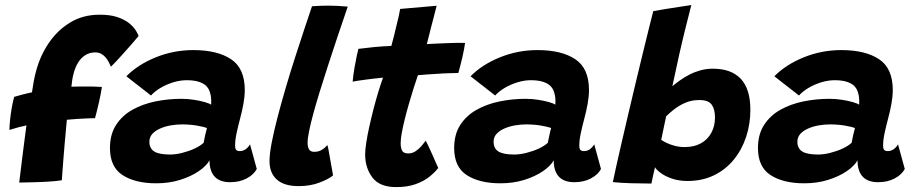

<svg xmlns="http://www.w3.org/2000/svg" viewBox="-20 -740 3756 784"><path d="M58.5 5.5Q59 2 62.2 -25.2Q65.5 -52.5 70.2 -90.5Q75 -128.5 79.8 -166Q84.5 -203.5 88 -228Q77 -226 56.2 -220.5Q35.5 -215 18.5 -209.5Q18.5 -225 21 -249.5Q23.5 -274 28 -299.8Q32.5 -325.5 38 -344.5Q43 -346 53 -348.8Q63 -351.5 74.2 -354.5Q85.5 -357.5 95.5 -359.8Q105.5 -362 110.5 -363Q113.5 -385 117.8 -408Q122 -431 128 -452Q144 -512 178.8 -563.8Q213.5 -615.5 266 -647.8Q318.5 -680 387 -680Q429.5 -680 458.2 -670.5Q487 -661 505.2 -646.8Q523.5 -632.5 533 -618Q542.5 -603.5 546 -593Q534 -578.5 517.8 -560Q501.5 -541.5 484.8 -522.8Q468 -504 454.2 -489.2Q440.5 -474.5 433 -467.5Q429.5 -476 424.2 -486Q419 -496 411.5 -505.2Q404 -514.5 393.5 -520.2Q383 -526 369 -526Q345.5 -526 327.8 -514.5Q310 -503 298.2 -483.2Q286.5 -463.5 280.5 -439.5Q277 -427.5 274.8 -412.5Q272.5 -397.5 271.5 -386Q287.5 -386.5 312.5 -386.8Q337.5 -387 361.2 -386.5Q385 -386 396 -385Q392.5 -359 384.2 -322.8Q376 -286.5 368 -257.5Q363.5 -257.5 342.2 -256.8Q321 -256 296 -254.5Q271 -253 253 -251Q252 -238.5 249.5 -212.5Q247 -186.5 244.2 -154.8Q241.5 -123 239 -92Q236.5 -61 234.8 -37Q233 -13 232.5 -4Q211.5 -0.5 180 1.5Q148.5 3.5 116 4.2Q83.5 5 58.5 5.5Z M618 8.5Q532.5 8.5 480.8 -24.8Q429 -58 429 -135.5Q429 -191 453.8 -229.5Q478.5 -268 520.2 -291.5Q562 -315 614.2 -325.8Q666.5 -336.5 721 -336.5Q747 -336.5 772.2 -332.5Q797.5 -328.5 816.5 -323Q835.5 -317.5 842 -312.5Q843 -321 842.2 -336Q841.5 -351 837.5 -362Q830.5 -387.5 806.8 -400Q783 -412.5 743 -412.5Q715 -412.5 686.2 -403.5Q657.5 -394.5 634 -380.2Q610.5 -366 596.5 -350L496 -428.5Q542.5 -476 615.8 -505.8Q689 -535.5 769.5 -535.5Q867.5 -535.5 923.5 -498.2Q979.5 -461 979.5 -372.5Q979.5 -346.5 974 -316Q968.5 -285.5 960.5 -256Q952.5 -226 946.2 -197.2Q940 -168.5 940 -146Q940 -132 944.8 -127.5Q949.5 -123 959 -123Q972 -123 982.5 -130.2Q993 -137.5 1001 -150.5L1028.5 -50Q1016.5 -27 987.5 -11.5Q958.5 4 919.5 4Q878 4 856.8 -18.5Q835.5 -41 835.5 -85.5Q823 -62.5 791.5 -41Q760 -19.5 715.5 -5.5Q671 8.5 618 8.5ZM674 -109Q697.5 -109 724.2 -115.8Q751 -122.5 774.2 -133.2Q797.5 -144 811.5 -157Q814.5 -172.5 818 -189Q821.5 -205.5 825 -217Q815 -221.5 786 -226.8Q757 -232 723 -232Q700.5 -232 677.2 -228Q654 -224 634 -215.2Q614 -206.5 602 -193.2Q590 -180 590 -161.5Q590 -134 609.8 -121.5Q629.5 -109 674 -109Z M1340 -23.5Q1321.5 -8.5 1284 5.8Q1246.5 20 1199.5 20Q1140 20 1110.2 -7Q1080.5 -34 1080.5 -82Q1080.5 -111.5 1089.5 -158Q1098.5 -204.5 1113.5 -262Q1128.5 -319.5 1146.8 -381.8Q1165 -444 1184.8 -505.2Q1204.5 -566.5 1222.5 -620.5Q1240.5 -674.5 1254 -714.5Q1290.5 -717 1320.5 -717Q1340 -717 1358.8 -716Q1377.5 -715 1400 -713Q1378 -649 1357.5 -588Q1337 -527 1318.8 -470.5Q1300.5 -414 1285.2 -364.5Q1270 -315 1259 -274.5Q1248 -234 1242 -204Q1236 -174 1236 -157Q1236 -140 1242 -130Q1248 -120 1263 -120Q1280.5 -120 1293.5 -127.8Q1306.5 -135.5 1317 -147.5Q1319 -141.5 1322.2 -123.8Q1325.5 -106 1329.2 -84.2Q1333 -62.5 1336.2 -45.2Q1339.5 -28 1340 -23.5Z M1769.5 -54Q1755.5 -36 1733 -18Q1710.5 0 1677 12Q1643.5 24 1597.5 24Q1530.5 24 1500.8 -15Q1471 -54 1471 -110Q1471 -129 1475.8 -159.2Q1480.5 -189.5 1488.5 -225.2Q1496.5 -261 1506 -297.8Q1515.5 -334.5 1525.5 -367Q1535.5 -399.5 1544 -423Q1503.5 -419 1468.5 -414.2Q1433.5 -409.5 1420 -406.5Q1422.5 -434.5 1427.5 -463.5Q1432.5 -492.5 1437.2 -514Q1442 -535.5 1443.5 -540.5Q1474 -544.5 1507.8 -547.8Q1541.5 -551 1578 -552.5Q1583.5 -572.5 1589 -594Q1594.5 -615.5 1599 -636Q1604 -654.5 1608 -673.2Q1612 -692 1614 -703.5L1763 -716.5Q1762 -713.5 1759 -701Q1756 -688.5 1751.2 -670.5Q1746.5 -652.5 1741 -631.5Q1737 -616 1732.5 -597.8Q1728 -579.5 1723 -560Q1739.5 -561 1762 -562Q1784.5 -563 1797.5 -563.5Q1819 -564.5 1836 -564.8Q1853 -565 1864.2 -565Q1875.5 -565 1879 -564.5Q1876 -541 1867.8 -505.2Q1859.5 -469.5 1851.5 -442Q1846.5 -442 1818.5 -441.2Q1790.5 -440.5 1764 -438.5Q1746 -437.5 1724.8 -436Q1703.5 -434.5 1686.5 -433Q1678.5 -410 1669 -380Q1659.5 -350 1650 -317.2Q1640.5 -284.5 1632.8 -253.2Q1625 -222 1620.5 -196.8Q1616 -171.5 1616 -156Q1616 -136 1622 -124.8Q1628 -113.5 1647 -113.5Q1663 -113.5 1676.5 -122.2Q1690 -131 1700.5 -143.2Q1711 -155.5 1718.5 -165.5Q1721 -161.5 1728.5 -145.5Q1736 -129.5 1744.8 -109.8Q1753.5 -90 1760.5 -74.2Q1767.5 -58.5 1769.5 -54Z M2023.5 8.5Q1938 8.5 1886.2 -24.8Q1834.5 -58 1834.5 -135.5Q1834.5 -191 1859.2 -229.5Q1884 -268 1925.8 -291.5Q1967.5 -315 2019.8 -325.8Q2072 -336.5 2126.5 -336.5Q2152.5 -336.5 2177.8 -332.5Q2203 -328.5 2222 -323Q2241 -317.5 2247.5 -312.5Q2248.5 -321 2247.8 -336Q2247 -351 2243 -362Q2236 -387.5 2212.2 -400Q2188.5 -412.5 2148.5 -412.5Q2120.5 -412.5 2091.8 -403.5Q2063 -394.5 2039.5 -380.2Q2016 -366 2002 -350L1901.5 -428.5Q1948 -476 2021.2 -505.8Q2094.5 -535.5 2175 -535.5Q2273 -535.5 2329 -498.2Q2385 -461 2385 -372.5Q2385 -346.5 2379.5 -316Q2374 -285.5 2366 -256Q2358 -226 2351.8 -197.2Q2345.5 -168.5 2345.5 -146Q2345.5 -132 2350.2 -127.5Q2355 -123 2364.5 -123Q2377.5 -123 2388 -130.2Q2398.5 -137.5 2406.5 -150.5L2434 -50Q2422 -27 2393 -11.5Q2364 4 2325 4Q2283.5 4 2262.2 -18.5Q2241 -41 2241 -85.5Q2228.5 -62.5 2197 -41Q2165.5 -19.5 2121 -5.5Q2076.5 8.5 2023.5 8.5ZM2079.5 -109Q2103 -109 2129.8 -115.8Q2156.5 -122.5 2179.8 -133.2Q2203 -144 2217 -157Q2220 -172.5 2223.5 -189Q2227 -205.5 2230.5 -217Q2220.5 -221.5 2191.5 -226.8Q2162.5 -232 2128.5 -232Q2106 -232 2082.8 -228Q2059.5 -224 2039.5 -215.2Q2019.5 -206.5 2007.5 -193.2Q1995.5 -180 1995.5 -161.5Q1995.5 -134 2015.2 -121.5Q2035 -109 2079.5 -109Z M2482.5 3.5Q2486 -14 2495 -55Q2504 -96 2517 -152Q2530 -208 2545 -272.2Q2560 -336.5 2575.5 -401.2Q2591 -466 2605.2 -524.2Q2619.5 -582.5 2630.5 -627.2Q2641.5 -672 2647.5 -694.5Q2654.5 -696 2697.8 -703.2Q2741 -710.5 2803 -719.5Q2795 -688 2781.5 -634.8Q2768 -581.5 2753.5 -517.2Q2739 -453 2725.5 -388Q2739 -399.5 2757 -412.2Q2775 -425 2796 -435.8Q2817 -446.5 2840.8 -453Q2864.5 -459.5 2891 -459.5Q2966 -459.5 3005 -418Q3044 -376.5 3044 -291.5Q3044 -233 3026.5 -180.5Q3009 -128 2975.8 -87.5Q2942.5 -47 2895 -24Q2847.5 -1 2787.5 -1Q2751.5 -1 2723.5 -10.8Q2695.5 -20.5 2677.8 -33.8Q2660 -47 2654.5 -57Q2651 -42.5 2646.2 -20.5Q2641.5 1.5 2640 9.5Q2603.5 9.5 2557.8 8.2Q2512 7 2482.5 3.5ZM2680 -169Q2686.5 -164 2700.8 -157Q2715 -150 2734.5 -144.8Q2754 -139.5 2775.5 -139.5Q2814.5 -139.5 2842 -154.8Q2869.5 -170 2884.5 -197.5Q2899.5 -225 2899.5 -260.5Q2899.5 -294 2886 -312.8Q2872.5 -331.5 2835.5 -331.5Q2803.5 -331.5 2777.5 -320Q2751.5 -308.5 2732 -293Q2712.5 -277.5 2700 -265Q2699.5 -260.5 2697.2 -251Q2695 -241.5 2692.5 -229.5Q2690 -217.5 2687.5 -205.2Q2685 -193 2683 -183.2Q2681 -173.5 2680 -169Z M3264 8.5Q3178.5 8.5 3126.8 -24.8Q3075 -58 3075 -135.5Q3075 -191 3099.8 -229.5Q3124.5 -268 3166.2 -291.5Q3208 -315 3260.2 -325.8Q3312.5 -336.5 3367 -336.5Q3393 -336.5 3418.2 -332.5Q3443.5 -328.5 3462.5 -323Q3481.5 -317.5 3488 -312.5Q3489 -321 3488.2 -336Q3487.5 -351 3483.5 -362Q3476.5 -387.5 3452.8 -400Q3429 -412.5 3389 -412.5Q3361 -412.5 3332.2 -403.5Q3303.5 -394.5 3280 -380.2Q3256.5 -366 3242.5 -350L3142 -428.5Q3188.5 -476 3261.8 -505.8Q3335 -535.5 3415.5 -535.5Q3513.5 -535.5 3569.5 -498.2Q3625.5 -461 3625.5 -372.5Q3625.5 -346.5 3620 -316Q3614.5 -285.5 3606.5 -256Q3598.5 -226 3592.2 -197.2Q3586 -168.5 3586 -146Q3586 -132 3590.8 -127.5Q3595.5 -123 3605 -123Q3618 -123 3628.5 -130.2Q3639 -137.5 3647 -150.5L3674.5 -50Q3662.5 -27 3633.5 -11.5Q3604.5 4 3565.5 4Q3524 4 3502.8 -18.5Q3481.5 -41 3481.5 -85.5Q3469 -62.5 3437.5 -41Q3406 -19.5 3361.5 -5.5Q3317 8.5 3264 8.5ZM3320 -109Q3343.5 -109 3370.2 -115.8Q3397 -122.5 3420.2 -133.2Q3443.5 -144 3457.5 -157Q3460.5 -172.5 3464 -189Q3467.5 -205.5 3471 -217Q3461 -221.5 3432 -226.8Q3403 -232 3369 -232Q3346.5 -232 3323.2 -228Q3300 -224 3280 -215.2Q3260 -206.5 3248 -193.2Q3236 -180 3236 -161.5Q3236 -134 3255.8 -121.5Q3275.5 -109 3320 -109Z"/></svg>

Font: Grandstander Thin
Style: Bold Italic
Weight: 700
Italic angle: -15°
Version: Version 1.200